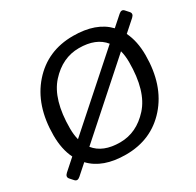

<svg xmlns="http://www.w3.org/2000/svg" viewBox="-156 -892 1108 1083"><g transform="rotate(-30 397.5 -350.5)"><path d="M68.4 -283.2Q68.4 -478.5 172.9 -596.7Q277.3 -714.8 443.4 -714.8Q593.3 -714.8 669.9 -634.3L734.9 -691.9Q754.9 -709.5 769.5 -692.9L789.1 -670.9Q803.7 -654.3 783.7 -636.2L712.4 -572.8Q744.6 -507.3 744.6 -417Q744.6 -221.7 640.1 -103.5Q535.6 14.6 369.6 14.6Q219.2 14.6 143.1 -66.4L77.6 -8.3Q57.6 9.3 43 -7.3L23.4 -29.3Q8.8 -45.9 28.8 -64L100.6 -127.9Q68.4 -192.9 68.4 -283.2ZM168.5 -271.5Q168.5 -230 177.2 -196.3L601.6 -573.2Q549.3 -638.7 438 -638.7Q330.6 -638.7 249.5 -549.1Q168.5 -459.5 168.5 -271.5ZM211.4 -127Q263.7 -61.5 375 -61.5Q482.4 -61.5 563.5 -151.1Q644.5 -240.7 644.5 -428.7Q644.5 -470.7 635.3 -504.4Z"/></g></svg>

Font: Istok Web
Style: BoldItalic
Weight: 700
Italic angle: -13°
Designer: Andrey V. Panov
Foundry: Andrey V. Panov
Version: Version 1.0.2g